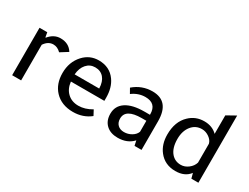

<svg xmlns="http://www.w3.org/2000/svg" viewBox="-61 -1111 2060 1591"><g transform="rotate(30 969.0 -315.5)"><path d="M160 -409H164Q211 -466 274 -466Q354 -466 392 -404L320 -359Q287 -392 248 -392Q198 -392 164 -341V0H78V-454H152Z M846 -198H526Q533 -132 574 -93.5Q615 -55 679 -55Q741 -55 805 -93L831 -44Q761 12 665 12Q555 12 490 -57Q430 -121 430 -225Q430 -331 495 -402Q554 -466 640 -466Q745 -466 801 -387Q846 -324 846 -228ZM523 -265H758Q756 -330 725.5 -365.5Q695 -401 643 -401Q593 -401 560.5 -364Q528 -327 523 -265Z M1316 0H1249L1239 -47Q1185 12 1093 12Q1023 12 982.5 -26.5Q942 -65 942 -131Q942 -206 1003.5 -246.5Q1065 -287 1178 -287H1231V-292Q1231 -396 1126 -396Q1059 -396 1001 -353L975 -399Q1053 -466 1154 -466Q1316 -466 1316 -273ZM1230 -229H1186Q1032 -229 1032 -137Q1032 -99 1054.5 -77Q1077 -55 1115 -55Q1153 -55 1186 -74.5Q1219 -94 1230 -124Z M1793 0 1780 -48Q1735 12 1645 12Q1544 12 1486 -62Q1437 -124 1437 -218Q1437 -342 1509 -410Q1567 -466 1650 -466Q1726 -466 1774 -418V-595L1860 -643V0ZM1774 -143V-323Q1767 -354 1734.5 -377Q1702 -400 1665 -400Q1604 -400 1566 -352Q1528 -304 1528 -228Q1528 -141 1568 -95Q1603 -55 1658 -55Q1696 -55 1729.5 -80.5Q1763 -106 1774 -143Z"/></g></svg>

Font: TajawalTap Med
Style: Regular
Weight: 500
Designer: Boutros Fonts
Foundry: Created by Boutros International 2017
Version: Version 2.700